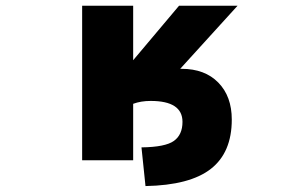

<svg xmlns="http://www.w3.org/2000/svg" viewBox="-20 -544 1040 654"><path d="M433.6 -338.9 589.8 -524.4H789.1L593.8 -309.6Q596.7 -309.6 598.6 -309.6Q677.7 -309.6 723.6 -262.7Q769.5 -215.8 769.5 -136.7Q769.5 -24.4 698.2 31.2Q627 86.9 475.6 89.8L461.9 -42Q543 -43 572.3 -64Q601.6 -85 601.6 -128.9Q601.6 -200.2 493.2 -200.2Q460 -200.2 433.6 -190.4V2H259.8V-524.4H433.6Z"/></svg>

Font: GenEi Gothic M Heavy
Style: Regular
Weight: 800
Designer: o_tamon (Modified); [Source Han Sans]
Ryoko NISHIZUKA  (kana & ideographs); Paul D. Hunt (Latin, Greek & Cyrillic); Wenl
Version: Version 1.1a;Original Version 1.004